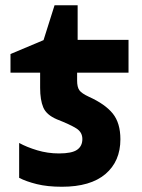

<svg xmlns="http://www.w3.org/2000/svg" viewBox="-20 -702 540 732"><path d="M439 -171Q439 -233 410 -269Q381 -305 319 -333Q291 -346 282.5 -358Q274 -370 274 -395V-425H470V-550H276V-682H188L146 -549L20 -496V-425H133V-367Q133 -321 145 -292.5Q157 -264 197 -247Q248 -227 271 -212.5Q294 -198 294 -172Q294 -145 274 -131Q254 -117 205 -117Q162 -117 122 -129Q82 -141 53 -157V-24Q80 -10 120.5 0Q161 10 216 10Q325 10 382 -38.5Q439 -87 439 -171Z"/></svg>

Font: Noto Sans Mono UI Condensed ExtraBold
Style: Regular
Weight: 800
Width: 3
Designer: Monotype Design team
Foundry: Monotype Imaging Inc.
Version: 1.000